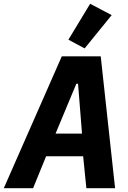

<svg xmlns="http://www.w3.org/2000/svg" viewBox="-57 -996 677 1016"><path d="M400 0 383 -169H187L118 0H-37L270 -698H476L552 0ZM356 -553H347L237 -289H377ZM391 -740 305 -786 420 -976 534 -916Z"/></svg>

Font: iA Writer Mono V
Style: Regular
Weight: 400
Italic angle: -9.5°
Designer: Mike Abbink, Paul van der Laan, Pieter van Rosmalen
Foundry: Bold Monday
Version: Version 2.000